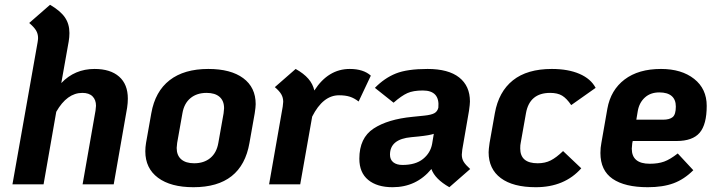

<svg xmlns="http://www.w3.org/2000/svg" viewBox="-20 -770 2991 802"><path d="M514 -358Q514 -340 511 -320L455 0H325L379 -308Q381 -322 381 -328Q381 -353 366.5 -367.5Q352 -382 324 -382Q260 -382 215 -303L162 0H32L137 -593Q139 -605 139 -611Q139 -629 130.5 -643Q122 -657 102 -674L189 -750Q232 -725 251 -697.5Q270 -670 270 -632Q270 -615 267 -597L236 -423Q292 -482 375 -482Q441 -482 477.5 -450Q514 -418 514 -358Z M587 -138Q587 -155 590 -173L612 -297Q628 -388 688.5 -435Q749 -482 850 -482Q944 -482 996 -443.5Q1048 -405 1048 -335Q1048 -323 1044 -297L1022 -173Q990 12 788 12Q693 12 640 -27.5Q587 -67 587 -138ZM892 -173 914 -297Q916 -313 916 -318Q916 -349 897 -365.5Q878 -382 843 -382Q802 -382 775.5 -360Q749 -338 742 -297L720 -173Q718 -157 718 -152Q718 -121 737 -104.5Q756 -88 791 -88Q832 -88 858.5 -110Q885 -132 892 -173Z M1529 -454 1478 -346Q1460 -360 1441.5 -366Q1423 -372 1396 -372Q1329 -372 1284 -283L1234 0H1104L1161 -325Q1163 -339 1163 -345Q1163 -362 1155 -376Q1147 -390 1128 -406L1215 -482Q1249 -463 1268 -441Q1287 -419 1293 -392Q1351 -482 1441 -482Q1498 -482 1529 -454Z M1909 -124Q1909 -107 1917 -94Q1925 -81 1944 -64L1857 12Q1797 -22 1782 -64Q1719 12 1620 12Q1555 12 1518 -18.5Q1481 -49 1481 -107Q1481 -194 1540.5 -233Q1600 -272 1703 -282L1752 -287Q1781 -290 1794 -297Q1807 -304 1811 -320Q1818 -392 1746 -392Q1706 -392 1681.5 -381Q1657 -370 1624 -341L1546 -403Q1586 -444 1633.5 -463Q1681 -482 1766 -482Q1853 -482 1898 -446.5Q1943 -411 1943 -346Q1943 -335 1939 -307L1911 -145Q1909 -129 1909 -124ZM1785 -169 1792 -211Q1776 -205 1729 -200L1698 -197Q1609 -189 1609 -124Q1609 -103 1623 -92Q1637 -81 1661 -81Q1716 -81 1747 -106Q1778 -131 1785 -169Z M2021 -134Q2021 -145 2025 -173L2047 -297Q2063 -387 2122.5 -434.5Q2182 -482 2285 -482Q2353 -482 2400.5 -461.5Q2448 -441 2468 -403L2366 -331Q2347 -359 2328 -370.5Q2309 -382 2278 -382Q2192 -382 2177 -297L2155 -173Q2153 -165 2153 -150Q2153 -88 2226 -88Q2257 -88 2280.5 -100Q2304 -112 2332 -139L2408 -67Q2338 12 2218 12Q2123 12 2072 -26Q2021 -64 2021 -134Z M2621 -172Q2619 -156 2619 -149Q2619 -86 2694 -86Q2729 -86 2754 -95Q2779 -104 2811 -129L2876 -59Q2838 -21 2793.5 -4.5Q2749 12 2686 12Q2590 12 2539 -23Q2488 -58 2488 -131Q2488 -153 2492 -173L2517 -316Q2531 -394 2589 -438Q2647 -482 2741 -482Q2827 -482 2879.5 -440.5Q2932 -399 2932 -328Q2932 -250 2902.5 -215.5Q2873 -181 2806 -181H2623ZM2644 -306 2638 -270H2749Q2777 -270 2790 -281Q2803 -292 2803 -325Q2803 -354 2785.5 -369Q2768 -384 2734 -384Q2697 -384 2673.5 -362.5Q2650 -341 2644 -306Z"/></svg>

Font: KoHo
Style: Bold Italic
Weight: 700
Italic angle: -10°
Version: Version 1.000; ttfautohint (v1.6)